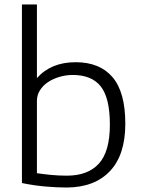

<svg xmlns="http://www.w3.org/2000/svg" viewBox="-20 -828 630 858"><path d="M279 -43Q373 -43 422 -97Q471 -151 471 -271Q471 -390 430.5 -441.5Q390 -493 305 -493Q275 -493 246 -484.5Q217 -476 194.5 -461Q172 -446 158.5 -424.5Q145 -403 145 -377V-54Q172 -50 206.5 -46.5Q241 -43 279 -43ZM279 10Q234 10 183 5.5Q132 1 78 -10V-808H145V-479Q208 -550 318 -550Q426 -550 483 -483Q540 -416 540 -275Q540 -136 471.5 -63.5Q403 9 279 10Z"/></svg>

Font: EncodeSans
Style: Light
Weight: 300
Designer: Pablo Impallari, Andres Torresi
Foundry: Pablo Impallari, Andres Torresi
Version: Version 1.000; ttfautohint (v1.4.1)